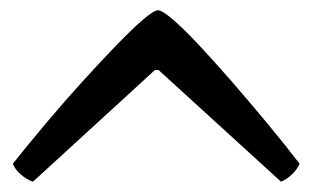

<svg xmlns="http://www.w3.org/2000/svg" viewBox="-20 -729 607 373"><path d="M44 -376Q32 -380 20.5 -390Q9 -400 5 -411Q36 -450 71 -491.5Q106 -533 141 -571.5Q176 -610 206.5 -641.5Q237 -673 258 -691Q279 -709 287 -709Q295 -709 316 -691Q337 -673 366.5 -641.5Q396 -610 429.5 -571.5Q463 -533 497.5 -491.5Q532 -450 562 -411Q558 -401 548 -391Q538 -381 526 -376L288 -593H281Z"/></svg>

Font: Texturina 72pt SemiBold
Style: Regular
Weight: 600
Designer: Guillermo Torres Carreño
Foundry: Omnibus-Type
Version: Version 1.002; ttfautohint (v1.8.3)